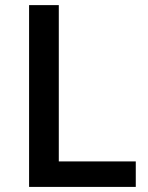

<svg xmlns="http://www.w3.org/2000/svg" viewBox="-20 -734 582 754"><path d="M94.2 0V-713.9H210.9V-100.1H513.2V0Z"/></svg>

Font: f1_58959          
Style: Regular
Weight: 600
Foundry: Ascender Corporation
Version: Version 1.10